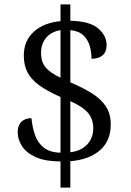

<svg xmlns="http://www.w3.org/2000/svg" viewBox="-20 -780 599 879"><path d="M257 -41Q188 -41 145 -60Q102 -79 81.5 -110Q61 -141 61 -175Q61 -206 78 -222.5Q95 -239 124 -239Q128 -197 140.5 -161.5Q153 -126 180.5 -104Q208 -82 257 -81V-336Q196 -363 159 -390Q122 -417 105.5 -449.5Q89 -482 89 -526Q89 -593 134.5 -634.5Q180 -676 257 -683V-760H302V-685Q391 -683 429.5 -650Q468 -617 468 -573Q468 -543 450 -527Q432 -511 399 -511Q399 -542 390.5 -570.5Q382 -599 361.5 -618.5Q341 -638 302 -642V-403Q361 -378 402 -352Q443 -326 465 -292.5Q487 -259 487 -210Q487 -135 437.5 -92Q388 -49 302 -42V79H257ZM257 -642Q214 -635 191 -607Q168 -579 168 -539Q168 -495 189.5 -470.5Q211 -446 257 -424ZM302 -83Q352 -89 379.5 -119Q407 -149 407 -193Q407 -234 383.5 -262.5Q360 -291 302 -317Z"/></svg>

Font: Noto Serif Hentaigana
Style: Regular
Weight: 400
Designer: Kazuhiro Yamada
Foundry: nipponia
Version: Version 1.000; ttfautohint (v1.8.4.7-5d5b)